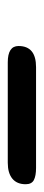

<svg xmlns="http://www.w3.org/2000/svg" viewBox="166 -826 111 482"><g transform="rotate(90 221.0 -584.5)"><path d="M95 -576Q95 -620 148 -620H401Q421 -620 431.5 -614.5Q442 -609 442 -594Q442 -572 428 -560.5Q414 -549 388 -549H136Q95 -549 95 -576Z"/></g></svg>

Font: Kodchasan SemiBold
Style: Italic
Weight: 600
Italic angle: -10°
Version: Version 1.000; ttfautohint (v1.6)